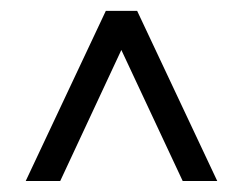

<svg xmlns="http://www.w3.org/2000/svg" viewBox="-20 -720 443 350"><path d="M26.9 -390.1 172.9 -700.2H230L376 -390.1H313L201.2 -628.9L89.8 -390.1Z"/></svg>

Font: Bebas Neue Regular
Style: Regular
Weight: 400
Designer: Ryoichi Tsunekawa
Foundry: Ryoichi Tsunekawa
Version: Version 001.003